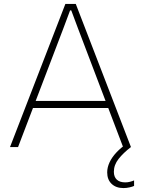

<svg xmlns="http://www.w3.org/2000/svg" viewBox="-20 -749 718 978"><path d="M31 0 313 -729H366L647 0H607L377 -605L343 -696H337L303 -605L72 0ZM139 -199V-235H539V-199ZM609 209Q571 209 548.5 187.5Q526 166 526 129Q526 104 538 78Q550 52 573.5 27Q597 2 629 -19H637L647 0Q608 30 584 60.5Q560 91 560 126Q560 152 575 166Q590 180 618 180Q630 180 642 177Q654 174 663 170V198Q655 202 639.5 205.5Q624 209 609 209Z"/></svg>

Font: Mona Sans ExtraLight
Style: Regular
Weight: 200
Designer: Deni Anggara
Foundry: GitHub
Version: Version 2.000